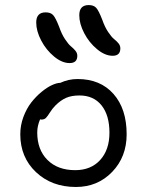

<svg xmlns="http://www.w3.org/2000/svg" viewBox="-20 -790 580 758"><path d="M293 -730Q293 -770 330.1 -770Q349.6 -770 359.6 -759.3Q369.6 -748.5 383.8 -711.9Q393.6 -683.6 407 -663.6Q420.4 -643.6 430.4 -635.7Q440.4 -627.9 447.8 -618.9Q455.1 -609.9 455.1 -599.1Q455.1 -569.8 424.8 -569.8Q394.5 -569.8 363.3 -595.7Q332 -621.6 312.5 -658.9Q293 -696.3 293 -730ZM123 -701.2Q123 -741.2 160.2 -741.2Q179.7 -741.2 189.7 -730.5Q199.7 -719.7 213.9 -683.1Q223.6 -654.8 237.1 -634.8Q250.5 -614.7 260.5 -606.7Q270.5 -598.6 277.8 -589.6Q285.2 -580.6 285.2 -569.8Q285.2 -541 254.9 -541Q224.6 -541 193.4 -566.9Q162.1 -592.8 142.6 -630.1Q123 -667.5 123 -701.2ZM279.8 -51.8Q184.1 -51.8 122.1 -110.4Q60.1 -168.9 60.1 -259.8Q60.1 -295.4 72.5 -328.6Q85 -361.8 103.5 -385.5Q122.1 -409.2 144 -427.2Q166 -445.3 185.3 -454.1Q204.6 -462.9 217.8 -462.9Q250.5 -478 286.1 -478Q376 -478 428 -419.2Q480 -360.4 480 -259.8Q480 -170.4 422.6 -111.1Q365.2 -51.8 279.8 -51.8ZM127 -267.1Q127 -198.7 167.5 -158.4Q208 -118.2 276.9 -118.2Q338.9 -118.2 375.5 -158.4Q412.1 -198.7 412.1 -266.1Q412.1 -335 380.9 -374Q349.6 -413.1 293.9 -413.1Q262.2 -413.1 240.7 -403.6Q219.2 -394 199.2 -374Q187 -361.8 177.2 -346.2Q167.5 -330.6 161.1 -324.2Q154.8 -317.9 143.1 -317.9Q140.1 -317.9 138.2 -318.8Q127 -292.5 127 -267.1Z"/></svg>

Font: Shantell Sans Irregular Bouncy
Style: Regular
Weight: 300
Designer: Stephen Nixon, Anya Danilova, Shantell Martin
Foundry: Arrow Type
Version: Version 1.006;[9816181b4]